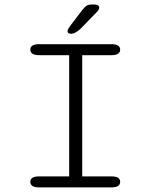

<svg xmlns="http://www.w3.org/2000/svg" viewBox="-20 -810 659 830"><path d="M149 0Q129.5 0 120.2 -6.2Q111 -12.5 111 -23.5Q111 -35.5 120.2 -41.5Q129.5 -47.5 149 -47.5H279V-571.5H149Q129.5 -571.5 120.2 -577.8Q111 -584 111 -595.5Q111 -606.5 120.2 -612.8Q129.5 -619 149 -619H461.5Q481.5 -619 490.5 -612.8Q499.5 -606.5 499.5 -595.5Q499.5 -584 490.5 -577.8Q481.5 -571.5 461.5 -571.5H335.5V-47.5H461.5Q481.5 -47.5 490.5 -41.5Q499.5 -35.5 499.5 -23.5Q499.5 -12.5 490.5 -6.2Q481.5 0 461.5 0ZM286 -664Q281.5 -664 276.8 -666.8Q272 -669.5 272 -675.5Q272 -683 287.5 -703.5L336.5 -767.5Q346.5 -780.5 354.5 -785.5Q362.5 -790.5 378 -790.5H389.5Q397.5 -790.5 403.2 -787Q409 -783.5 409 -777Q409 -768 397.5 -757L329.5 -687Q317.5 -675.5 307 -669.8Q296.5 -664 286 -664Z"/></svg>

Font: Sono ExtraLight Monospace Light
Style: Regular
Weight: 300
Version: Version 2.112